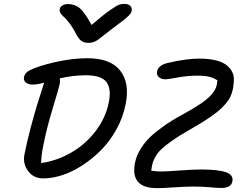

<svg xmlns="http://www.w3.org/2000/svg" viewBox="-20 -935 1282 990"><path d="M622.1 -915Q641.1 -915 651.4 -904.8Q661.6 -894.5 659.2 -878.9Q656.7 -866.2 639.6 -850.1Q622.6 -834 560.1 -788.1Q540.5 -773.4 517.3 -754.9Q494.1 -736.3 485.6 -730.2Q477.1 -724.1 464.6 -719Q452.1 -713.9 438 -713.9Q413.6 -713.9 398.9 -724.6Q384.3 -735.4 370.1 -764.2Q355.5 -793 338.1 -815.4Q320.8 -837.9 309.8 -847.2Q298.8 -856.4 292.2 -866.7Q285.6 -877 288.1 -888.2Q290 -899.9 302 -907Q314 -914.1 330.1 -914.1Q366.2 -914.1 391.6 -892.6Q417 -871.1 452.1 -806.2Q509.8 -856.4 545.9 -881.6Q582 -906.7 594.5 -910.9Q606.9 -915 622.1 -915ZM203.1 -15.1Q152.8 -15.1 124.8 -53.2Q96.7 -91.3 106 -138.2Q119.6 -207 138.4 -277.3Q157.2 -347.7 169.4 -387.7Q181.6 -427.7 206.1 -503.9L208 -508.8Q172.9 -499 147.9 -499Q125 -499 112.5 -510.3Q100.1 -521.5 104 -538.1Q106.9 -558.1 131.8 -571.8Q177.2 -595.2 265.9 -615Q354.5 -634.8 430.2 -634.8Q549.8 -634.8 599.9 -570.8Q649.9 -506.8 627.9 -397.9Q614.7 -330.6 581.1 -269.3Q547.4 -208 502.7 -162.6Q458 -117.2 406 -83.3Q354 -49.3 301.8 -32.2Q249.5 -15.1 203.1 -15.1ZM790 35.2Q650.9 35.2 675.8 -94.2Q680.2 -114.7 687 -132.6Q693.8 -150.4 710.9 -176.5Q728 -202.6 753.2 -227.3Q778.3 -252 821.5 -283Q864.7 -314 920.9 -344.2Q977.1 -375 1012.7 -398.9Q1048.3 -422.9 1067.1 -443.8Q1085.9 -464.8 1092.8 -481.7Q1099.6 -498.5 1101.1 -521Q1082.5 -532.7 1060.1 -538.8Q1037.6 -544.9 997.1 -544.9Q947.3 -544.9 895.5 -535.4Q843.8 -525.9 833 -525.9Q813 -525.9 799.6 -536.9Q786.1 -547.9 790 -567.9Q798.3 -600.1 846.2 -610.8Q941.4 -632.8 1006.8 -632.8Q1054.2 -632.8 1088.9 -624.8Q1123.5 -616.7 1143.1 -602.8Q1162.6 -588.9 1174.1 -569.8Q1185.5 -550.8 1185.8 -528.8Q1186 -506.8 1182.1 -482.9Q1177.2 -455.6 1167.2 -435.1Q1157.2 -414.6 1133.3 -388.7Q1109.4 -362.8 1065.7 -332.5Q1022 -302.2 953.1 -263.2Q903.3 -234.9 868.9 -210.7Q834.5 -186.5 814.5 -168Q794.4 -149.4 782.7 -129.2Q771 -108.9 766.8 -93.5Q762.7 -78.1 759.8 -55.2Q784.2 -50.8 809.1 -50.8Q838.4 -50.8 906.5 -55.9Q974.6 -61 1015.1 -61Q1105.5 -61 1145 -47.1Q1184.6 -33.2 1178.2 0Q1172.4 34.2 1121.1 34.2Q1102.5 34.2 1061.5 30.5Q1020.5 26.9 977.1 26.9Q941.4 26.9 878.4 31Q815.4 35.2 790 35.2ZM203.1 -184.1Q192.9 -136.2 191.9 -94.2Q272.5 -105.5 345.9 -147.5Q419.4 -189.5 472.2 -257.8Q524.9 -326.2 541 -407.2Q555.2 -477.1 528.8 -512Q502.4 -546.9 422.9 -546.9Q356 -546.9 288.1 -530.8Q291 -518.6 288.1 -502.9Q283.2 -479.5 251.7 -376Q220.2 -272.5 203.1 -184.1Z"/></svg>

Font: Shantell Sans Irregular Bouncy
Style: Italic
Weight: 400
Italic angle: -11.31°
Designer: Stephen Nixon, Anya Danilova, Shantell Martin
Foundry: Arrow Type
Version: Version 1.006;[9816181b4]